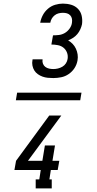

<svg xmlns="http://www.w3.org/2000/svg" viewBox="-20 -875 540 1065"><path d="M276 -442Q260 -442 245 -443.5Q230 -445 216 -450Q202 -455 190 -463.5Q178 -472 170.5 -484Q163 -496 160 -511Q157 -526 160 -541Q160 -543 160.5 -544Q161 -545 161 -546H216Q216 -545 216 -544.5Q216 -544 216 -544Q214 -532 218.5 -521Q223 -510 232 -503.5Q241 -497 252.5 -494.5Q264 -492 276 -492Q288 -492 301 -495Q314 -498 326 -505Q338 -512 345.5 -523.5Q353 -535 355 -548Q358 -567 351.5 -583.5Q345 -600 332 -610.5Q319 -621 301 -624.5Q283 -628 265 -628L274 -679Q290 -679 307 -681Q324 -683 339.5 -692Q355 -701 366 -716.5Q377 -732 379 -748Q381 -760 379 -771Q377 -782 369.5 -790Q362 -798 351.5 -801Q341 -804 329 -804Q317 -804 305 -801Q293 -798 283 -790Q273 -782 267 -771.5Q261 -761 259 -749H203Q207 -771 217.5 -791Q228 -811 246 -826.5Q264 -842 286 -848.5Q308 -855 329 -855Q353 -855 375 -848.5Q397 -842 412.5 -826Q428 -810 433 -787.5Q438 -765 435 -741Q432 -727 425.5 -712.5Q419 -698 409 -686Q399 -674 386 -665.5Q373 -657 358 -651Q372 -643 383 -631.5Q394 -620 401 -605Q408 -590 410.5 -573.5Q413 -557 410 -540Q406 -517 393.5 -497.5Q381 -478 361.5 -464.5Q342 -451 319.5 -446.5Q297 -442 276 -442ZM267 170H178V120H198L206 68H60L69 17L253 -234H320L298 -204L135 17H215L229 -68H285L271 17H309L300 68H262L254 120H267ZM68 -319 75 -361H432L425 -319Z"/></svg>

Font: Iosevka Slab Light
Style: Italic
Weight: 300
Italic angle: -9°
Monospace: yes
Designer: Belleve Invis
Foundry: Belleve Invis
Version: Version 11.1.1; ttfautohint (v1.8.3)